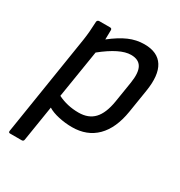

<svg xmlns="http://www.w3.org/2000/svg" viewBox="-163 -613 852 910"><g transform="rotate(30 262.5 -157.5)"><path d="M23.9 185.1Q14.6 185.1 16.1 174.8L103 -375Q109.9 -420.4 111.8 -476.1Q111.8 -481.4 115.5 -484.6Q119.1 -487.8 124 -487.8H183.1Q192.9 -487.8 192.9 -478Q192.9 -442.9 191.9 -426.8Q239.7 -464.4 280.5 -482.2Q321.3 -500 365.2 -500Q437.5 -500 467.3 -452.6Q497.1 -405.3 481.9 -312L461.9 -187Q446.3 -89.8 395.3 -38.8Q344.2 12.2 262.2 12.2Q226.1 12.2 189.2 4.2Q152.3 -3.9 129.9 -18.1L99.1 174.8Q97.7 185.1 87.9 185.1ZM335 -424.8Q275.9 -424.8 183.1 -350.1L141.1 -88.9Q192.9 -63 254.9 -63Q308.6 -63 339.1 -95.2Q369.6 -127.4 380.9 -195.8L398.9 -308.1Q408.7 -368.2 392.8 -396.5Q377 -424.8 335 -424.8Z"/></g></svg>

Font: Sofia Sans
Style: Italic
Weight: 400
Italic angle: -9°
Designer: Botio Nikoltchev, Ani Petrova
Foundry: lettersoup
Version: Version 4.100